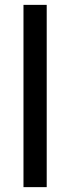

<svg xmlns="http://www.w3.org/2000/svg" viewBox="-20 -765 287 785"><path d="M76 0C76 0 76 -745 76 -745C76 -745 171 -745 171 -745C171 -745 171 0 171 0C171 0 76 0 76 0Z"/></svg>

Font: Preevio_Regular
Style: Regular
Weight: 500
Designer: Gumpita Rahayu
Foundry: Tokotype Studio
Version: ""